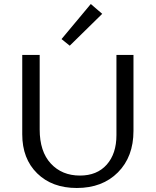

<svg xmlns="http://www.w3.org/2000/svg" viewBox="-20 -932 777 958"><path d="M328 -704 287 -737 433 -912 490 -863ZM363 6Q240 6 165.5 -67Q91 -140 91 -262V-658H178V-286Q178 -176 233.5 -116Q289 -56 379 -56Q464 -56 512.5 -110.5Q561 -165 561 -258V-658H646V-279Q646 -150 568.5 -72Q491 6 363 6Z"/></svg>

Font: EauTestText Medium
Style: Regular
Weight: 500
Designer: Christian Thalmann (Catharsis Fonts)
Version: Version 0.001;PS 000.001;hotconv 1.0.88;makeotf.lib2.5.64775